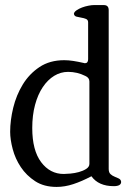

<svg xmlns="http://www.w3.org/2000/svg" viewBox="-20 -733 542 756"><path d="M457 -17Q457 0 428 0Q368 0 340 -39Q302 -19 268.5 -8Q235 3 203 3Q153 3 118.5 -19.5Q84 -42 62 -75Q40 -108 30 -146Q20 -184 20 -214Q20 -259 32 -308.5Q44 -358 69.5 -400Q95 -442 135.5 -469Q176 -496 233 -496Q250 -496 269 -493Q288 -490 310 -485Q311 -485 312 -484.5Q313 -484 314 -484Q327 -484 327 -500V-645Q327 -655 318.5 -658.5Q310 -662 300 -663.5Q290 -665 281 -667.5Q272 -670 271 -679Q272 -686 281.5 -692.5Q291 -699 303 -703.5Q315 -708 328 -710.5Q341 -713 349 -713H389Q408 -713 408 -693V-68Q408 -54 415 -47.5Q422 -41 431 -37.5Q440 -34 448 -30Q456 -26 457 -17ZM332 -412Q332 -427 316 -434Q284 -450 248 -450Q219 -450 193.5 -434.5Q168 -419 148.5 -390Q129 -361 118 -320Q107 -279 107 -229Q107 -141 142 -94.5Q177 -48 231 -48Q240 -48 257 -49.5Q274 -51 290.5 -55.5Q307 -60 319.5 -68Q332 -76 332 -88Z"/></svg>

Font: Jura
Style: Regular
Weight: 400
Designer: Ed Merritt
Foundry: Ten by Twenty
Version: Version 1.007